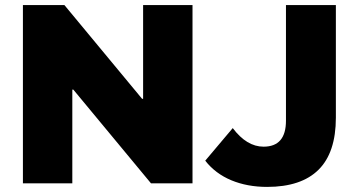

<svg xmlns="http://www.w3.org/2000/svg" viewBox="-20 -720 1403 754"><path d="M736 -700V0H573L268 -368H264V0H70V-700H233L538 -332H542V-700ZM786 -89 894 -217Q949 -144 1015 -144Q1103 -144 1103 -246V-700H1299V-258Q1299 -121 1231 -53.5Q1163 14 1029 14Q951 14 888.5 -12Q826 -38 786 -89Z"/></svg>

Font: CMG Sans ExtraBold
Style: Regular
Weight: 800
Designer: Julieta Ulanovsky
Foundry: Julieta Ulanovsky
Version: Version 7.200